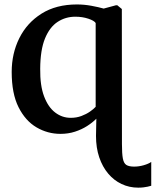

<svg xmlns="http://www.w3.org/2000/svg" viewBox="-20 -590 699 862"><path d="M600.5 252.5Q560.5 252.5 526 236.2Q491.5 220 465.8 189.5Q440 159 425.5 116.2Q411 73.5 411 20.5L412.5 -57Q395 -39.5 370.8 -24Q346.5 -8.5 316.5 1.2Q286.5 11 251.5 11Q194 11 144 -18.2Q94 -47.5 63.2 -108.8Q32.5 -170 32.5 -267Q32.5 -350 66.8 -418.8Q101 -487.5 166.5 -528.8Q232 -570 325.5 -570Q358 -570 390.5 -564Q423 -558 445.5 -551.5L501 -566.5H506.5L527 -549.5L527.5 57.5Q527.5 99.5 531.5 121.2Q535.5 143 547.2 150.5Q559 158 582.5 158Q603.5 158 625.2 151.8Q647 145.5 659 137V244Q651 246.5 642.5 248.2Q634 250 624 251.2Q614 252.5 600.5 252.5ZM297.5 -61Q323.5 -61 345.5 -69.2Q367.5 -77.5 384 -89Q400.5 -100.5 409.5 -110.5V-486.5Q403.5 -497 376.8 -506Q350 -515 318 -515Q274.5 -515 238.8 -491.8Q203 -468.5 182 -417.2Q161 -366 160.5 -281.5Q159.5 -206 178 -157.2Q196.5 -108.5 227.8 -84.8Q259 -61 297.5 -61Z"/></svg>

Font: Merriweather SemiBold
Style: Regular
Weight: 600
Version: Version 2.100